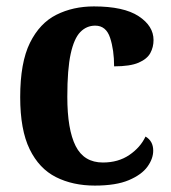

<svg xmlns="http://www.w3.org/2000/svg" viewBox="-20 -569 533 599"><path d="M276 10Q207 10 154.5 -16.5Q102 -43 72.5 -103.5Q43 -164 43 -266Q43 -374 73.5 -435.5Q104 -497 156 -523Q208 -549 273 -549Q366 -549 412.5 -518.5Q459 -488 459 -444Q459 -422 449 -403.5Q439 -385 412.5 -373.5Q386 -362 336 -362Q336 -413 323.5 -451Q311 -489 277 -489Q250 -489 230.5 -469Q211 -449 200.5 -401Q190 -353 190 -267Q190 -165 216 -113.5Q242 -62 301 -62Q349 -62 383.5 -85.5Q418 -109 434 -143Q458 -129 458 -99Q458 -74 440 -49Q422 -24 382 -7Q342 10 276 10Z"/></svg>

Font: Noto Serif Devanagari SemiCondensed
Style: Bold
Weight: 700
Width: 4
Designer: Universal Thirst, Indian Type Foundry and the Monotype Design Team
Foundry: Monotype Imaging Inc.
Version: Version 2.004; ttfautohint (v1.8.4.7-5d5b)